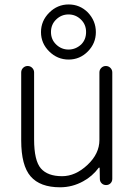

<svg xmlns="http://www.w3.org/2000/svg" viewBox="-20 -835 587 844"><path d="M336.9 -639.6Q358.4 -661.1 358.4 -694.3Q358.4 -727.5 335.4 -749.5Q312.5 -771.5 281.2 -771.5Q250 -771.5 227.1 -749.5Q204.1 -727.5 204.1 -694.3Q204.1 -661.1 227.1 -639.2Q250 -617.2 281.2 -617.2Q312.5 -617.2 336.9 -639.6ZM366.2 -780.3Q401.4 -743.2 401.4 -693.8Q401.4 -644.5 366.2 -608.9Q331.1 -573.2 281.7 -573.2Q232.4 -573.2 196.3 -608.9Q160.2 -644.5 160.2 -693.8Q160.2 -743.2 196.3 -779.3Q232.4 -815.4 281.7 -815.4Q331.1 -815.4 366.2 -780.3ZM417 -516.6Q417 -528.3 425.3 -536.6Q433.6 -544.9 445.3 -544.9Q457 -544.9 465.3 -536.6Q473.6 -528.3 473.6 -516.6V-48.8Q473.6 -37.1 465.8 -29.3Q458 -21.5 446.3 -21.5Q434.6 -21.5 426.8 -29.3Q418.9 -37.1 418.9 -48.8L418 -96.7Q418 -97.7 416.5 -98.1Q415 -98.6 414.1 -97.7Q385.7 -59.6 345.7 -38.1Q297.9 -11.7 244.1 -11.7Q156.2 -11.7 114.7 -59.6Q73.2 -107.4 73.2 -217.8V-516.6Q73.2 -528.3 81.5 -536.6Q89.8 -544.9 101.6 -544.9Q113.3 -544.9 121.6 -536.6Q129.9 -528.3 129.9 -516.6V-222.7Q129.9 -128.9 159.7 -94.7Q189.5 -60.5 252.9 -60.5Q311.5 -60.5 364.3 -109.9Q417 -159.2 417 -219.7Z"/></svg>

Font: irohamaru Light
Style: Regular
Weight: 200
Designer: [Source Han Sans]
Ryoko NISHIZUKA  (kana & ideographs); Paul D. Hunt (Latin, Greek & Cyrillic); Wenlong ZHANG  (bopomofo
Version: Version 1.01